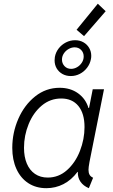

<svg xmlns="http://www.w3.org/2000/svg" viewBox="-20 -987 600 1015"><path d="M44.9 -205.1Q44.9 -285.6 76.9 -358.9Q108.9 -432.1 166 -477.5Q223.1 -522.9 295.4 -522.9Q352.1 -522.9 392.6 -493.9Q433.1 -464.8 447.8 -416H450.7L470.2 -515.1H529.8L453.1 -130.9Q447.8 -102.1 447.8 -89.4Q447.8 -73.7 453.4 -63.5Q459 -53.2 472.2 -47.4L449.7 7.8Q420.4 -4.4 405.3 -26.6Q390.1 -48.8 391.6 -78.1H389.6Q357.4 -35.2 315.4 -13.7Q273.4 7.8 225.1 7.8Q170.4 7.8 129.6 -18.8Q88.9 -45.4 66.9 -93.8Q44.9 -142.1 44.9 -205.1ZM426.8 -315.4Q426.8 -387.2 394.3 -426.8Q361.8 -466.3 303.7 -466.3Q245.6 -466.3 200.9 -429Q156.2 -391.6 131.6 -331.3Q106.9 -271 106.9 -205.6Q106.9 -157.7 121.8 -122.3Q136.7 -86.9 165 -67.6Q193.4 -48.3 232.4 -48.3Q290 -48.3 334.2 -87.6Q378.4 -127 402.6 -189Q426.8 -251 426.8 -315.4ZM268.6 -668Q268.6 -676.8 270 -685.5Q274.4 -710.4 290 -730.7Q305.7 -751 328.6 -762.7Q351.6 -774.4 377 -774.4Q401.9 -774.4 421.1 -763.4Q440.4 -752.4 451.4 -733.6Q462.4 -714.8 462.4 -691.9Q462.4 -681.6 460.4 -673.3Q455.6 -648.9 440.2 -628.7Q424.8 -608.4 402.3 -596.7Q379.9 -585 354.5 -585Q329.6 -585 310.1 -595.9Q290.5 -606.9 279.5 -625.7Q268.6 -644.5 268.6 -668ZM422.4 -688.5Q422.4 -709 408.9 -722.9Q395.5 -736.8 374.5 -736.8Q358.4 -736.8 342.8 -728Q327.1 -719.2 317.4 -704.3Q307.6 -689.5 307.6 -671.9Q307.6 -651.9 321 -637.5Q334.5 -623 356 -623Q372.1 -623 387.5 -631.8Q402.8 -640.6 412.6 -655.8Q422.4 -670.9 422.4 -688.5ZM384.8 -829.6 497.1 -967.3 538.6 -927.7 424.3 -795.9Z"/></svg>

Font: Reddit Sans Vanilla Light
Style: Italic
Weight: 300
Italic angle: -11.25°
Designer: Stephen Hutchings
Version: Version 1.013